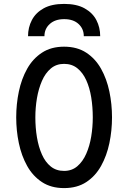

<svg xmlns="http://www.w3.org/2000/svg" viewBox="-20 -951 656 983"><path d="M308 12Q241.5 12 194.8 -18.8Q148 -49.5 119 -101.5Q90 -153.5 76.5 -218Q63 -282.5 63 -350Q63 -418 76.5 -482.5Q90 -547 119 -598.8Q148 -650.5 194.8 -681.2Q241.5 -712 308 -712Q375 -712 421.8 -681.2Q468.5 -650.5 497.5 -598.8Q526.5 -547 540 -482.5Q553.5 -418 553.5 -350Q553.5 -282.5 540 -218Q526.5 -153.5 497.5 -101.5Q468.5 -49.5 421.8 -18.8Q375 12 308 12ZM308 -76Q348 -76 376 -100Q404 -124 421.5 -163.8Q439 -203.5 447 -252Q455 -300.5 455 -350Q455 -403.5 447 -452.8Q439 -502 421.5 -540.5Q404 -579 376 -601.5Q348 -624 308 -624Q268 -624 240 -600.2Q212 -576.5 194.8 -536.8Q177.5 -497 169.2 -448.5Q161 -400 161 -350Q161 -297 169.2 -247.8Q177.5 -198.5 194.8 -159.8Q212 -121 240 -98.5Q268 -76 308 -76ZM123.5 -765.5Q123.5 -810.5 143.2 -848.2Q163 -886 203.8 -908.5Q244.5 -931 308.5 -931Q372.5 -931 413.2 -908.2Q454 -885.5 473.5 -848Q493 -810.5 493 -765.5H409Q409 -803.5 382.2 -828.2Q355.5 -853 308.5 -853Q262 -853 234.8 -828.2Q207.5 -803.5 207.5 -765.5Z"/></svg>

Font: Overpass Mono Light Medium
Style: Regular
Weight: 500
Monospace: yes
Version: Version 4.000